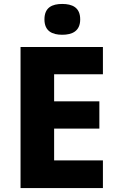

<svg xmlns="http://www.w3.org/2000/svg" viewBox="-20 -1018 595 972"><path d="M295 -998C245 -998 205 -981 205 -920C205 -860 245 -842 295 -842C345 -842 386 -860 386 -920C386 -981 345 -998 295 -998ZM501 -66V-206H254V-367H483V-505H254V-642H501V-780H84V-66Z"/></svg>

Font: Noto Sans Malayalam UI ExtraBold
Style: Regular
Weight: 800
Designer: Jelle Bosma - Monotype Design Team
Foundry: Monotype Imaging Inc.
Version: Version 2.104